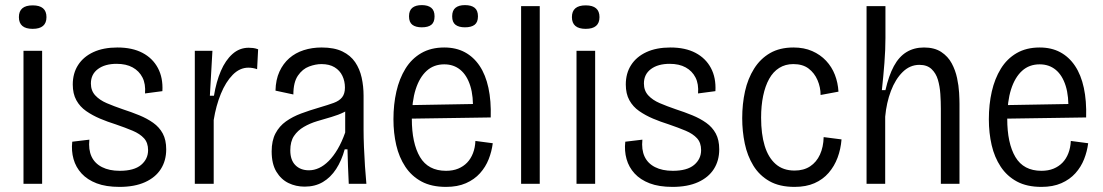

<svg xmlns="http://www.w3.org/2000/svg" viewBox="-20 -720 4321 752"><path d="M72 0V-521H145V0ZM108 -607Q81 -607 67.5 -618.5Q54 -630 54 -653Q54 -676 67.5 -687.5Q81 -699 108 -699Q135 -699 148.5 -687.5Q162 -676 162 -653Q162 -630 148.5 -618.5Q135 -607 108 -607Z M448 12Q395 12 358.5 -2Q322 -16 299.5 -40.5Q277 -65 268 -97Q259 -129 263 -165L330 -173Q326 -134 338.5 -107Q351 -80 379.5 -65.5Q408 -51 449 -51Q505 -51 532.5 -74Q560 -97 560 -132Q560 -161 544 -178.5Q528 -196 499.5 -208Q471 -220 433 -233Q401 -243 371.5 -255.5Q342 -268 317.5 -285Q293 -302 279 -327.5Q265 -353 265 -389Q265 -433 286 -465.5Q307 -498 346 -516Q385 -534 440 -534Q498 -534 538 -513Q578 -492 598.5 -453.5Q619 -415 616 -363L548 -354Q551 -391 538 -416.5Q525 -442 499.5 -456Q474 -470 437 -470Q391 -470 363.5 -449.5Q336 -429 336 -393Q336 -365 353 -346.5Q370 -328 398 -316Q426 -304 461 -292Q495 -281 525.5 -268.5Q556 -256 580 -239Q604 -222 617.5 -197Q631 -172 631 -135Q631 -91 610 -58Q589 -25 548 -6.5Q507 12 448 12Z M743 0V-310V-521H812L802 -345H818Q827 -400 845 -442Q863 -484 890.5 -508.5Q918 -533 954 -533Q962 -533 971 -532Q980 -531 991 -527L987 -449Q979 -452 970 -453.5Q961 -455 953 -455Q919 -455 891.5 -427Q864 -399 845 -352.5Q826 -306 817 -250V0Z M1173 11Q1139 11 1110 -3Q1081 -17 1062.5 -47.5Q1044 -78 1044 -127Q1044 -169 1059 -197.5Q1074 -226 1100 -244.5Q1126 -263 1159.5 -275.5Q1193 -288 1231 -299Q1265 -309 1287 -317Q1309 -325 1320 -339Q1331 -353 1331 -377Q1331 -402 1321 -423Q1311 -444 1290.5 -456.5Q1270 -469 1239 -469Q1216 -469 1190.5 -459.5Q1165 -450 1147 -424Q1129 -398 1129 -350L1059 -365Q1060 -408 1074.5 -439.5Q1089 -471 1113 -492Q1137 -513 1169.5 -523.5Q1202 -534 1240 -534Q1289 -534 1321 -518.5Q1353 -503 1371 -476.5Q1389 -450 1396.5 -416Q1404 -382 1404 -345V-211Q1404 -182 1405.5 -144.5Q1407 -107 1409.5 -69Q1412 -31 1415 0H1346Q1344 -34 1343 -68Q1342 -102 1341 -135H1330Q1318 -91 1296.5 -58Q1275 -25 1244.5 -7Q1214 11 1173 11ZM1190 -53Q1210 -53 1229.5 -62Q1249 -71 1267.5 -89.5Q1286 -108 1302.5 -136Q1319 -164 1332 -201V-303L1360 -310Q1350 -292 1328 -281Q1306 -270 1278.5 -262Q1251 -254 1222.5 -245.5Q1194 -237 1170 -223Q1146 -209 1131.5 -187.5Q1117 -166 1117 -131Q1117 -93 1137 -73Q1157 -53 1190 -53Z M1727 12Q1670 12 1631 -9Q1592 -30 1567.5 -67Q1543 -104 1532 -151.5Q1521 -199 1521 -253Q1521 -311 1532.5 -361.5Q1544 -412 1568 -451Q1592 -490 1630 -512Q1668 -534 1720 -534Q1766 -534 1800.5 -515.5Q1835 -497 1858.5 -462Q1882 -427 1893 -376Q1904 -325 1902 -260L1569 -255V-308L1854 -313L1832 -282Q1835 -342 1822 -383.5Q1809 -425 1783 -446.5Q1757 -468 1720 -468Q1679 -468 1651 -442.5Q1623 -417 1608 -370Q1593 -323 1593 -255Q1593 -159 1625 -105Q1657 -51 1727 -51Q1754 -51 1774.5 -59.5Q1795 -68 1809.5 -83Q1824 -98 1832.5 -120Q1841 -142 1842 -168L1910 -159Q1906 -127 1894 -96.5Q1882 -66 1860 -41.5Q1838 -17 1805 -2.5Q1772 12 1727 12ZM1801 -613Q1777 -613 1764 -623Q1751 -633 1751 -656Q1751 -679 1764 -689.5Q1777 -700 1801 -700Q1826 -700 1839 -689.5Q1852 -679 1852 -656Q1852 -633 1839 -623Q1826 -613 1801 -613ZM1632 -613Q1608 -613 1595 -623Q1582 -633 1582 -656Q1582 -679 1595 -689.5Q1608 -700 1632 -700Q1656 -700 1669 -689.5Q1682 -679 1682 -656Q1682 -633 1669.5 -623Q1657 -613 1632 -613Z M2021 0V-696H2094V0Z M2238 0V-521H2311V0ZM2274 -607Q2247 -607 2233.5 -618.5Q2220 -630 2220 -653Q2220 -676 2233.5 -687.5Q2247 -699 2274 -699Q2301 -699 2314.5 -687.5Q2328 -676 2328 -653Q2328 -630 2314.5 -618.5Q2301 -607 2274 -607Z M2614 12Q2561 12 2524.5 -2Q2488 -16 2465.5 -40.5Q2443 -65 2434 -97Q2425 -129 2429 -165L2496 -173Q2492 -134 2504.5 -107Q2517 -80 2545.5 -65.5Q2574 -51 2615 -51Q2671 -51 2698.5 -74Q2726 -97 2726 -132Q2726 -161 2710 -178.5Q2694 -196 2665.5 -208Q2637 -220 2599 -233Q2567 -243 2537.5 -255.5Q2508 -268 2483.5 -285Q2459 -302 2445 -327.5Q2431 -353 2431 -389Q2431 -433 2452 -465.5Q2473 -498 2512 -516Q2551 -534 2606 -534Q2664 -534 2704 -513Q2744 -492 2764.5 -453.5Q2785 -415 2782 -363L2714 -354Q2717 -391 2704 -416.5Q2691 -442 2665.5 -456Q2640 -470 2603 -470Q2557 -470 2529.5 -449.5Q2502 -429 2502 -393Q2502 -365 2519 -346.5Q2536 -328 2564 -316Q2592 -304 2627 -292Q2661 -281 2691.5 -268.5Q2722 -256 2746 -239Q2770 -222 2783.5 -197Q2797 -172 2797 -135Q2797 -91 2776 -58Q2755 -25 2714 -6.5Q2673 12 2614 12Z M3092 12Q3033 12 2993.5 -10.5Q2954 -33 2930.5 -71.5Q2907 -110 2897 -158Q2887 -206 2887 -257Q2887 -313 2898 -362.5Q2909 -412 2933.5 -451Q2958 -490 2996 -512Q3034 -534 3088 -534Q3129 -534 3161 -520Q3193 -506 3215.5 -482Q3238 -458 3250 -427Q3262 -396 3264 -361L3194 -348Q3194 -378 3182 -406Q3170 -434 3147 -451.5Q3124 -469 3087 -469Q3056 -469 3032 -454Q3008 -439 2992.5 -411Q2977 -383 2969 -344.5Q2961 -306 2961 -259Q2961 -195 2975 -149Q2989 -103 3018 -77.5Q3047 -52 3092 -52Q3128 -52 3153 -68.5Q3178 -85 3191.5 -114.5Q3205 -144 3206 -183L3276 -174Q3273 -136 3260.5 -102.5Q3248 -69 3225.5 -43Q3203 -17 3170 -2.5Q3137 12 3092 12Z M3374 0V-326V-696H3448V-571Q3448 -549 3447 -524.5Q3446 -500 3444 -474Q3442 -448 3439.5 -421.5Q3437 -395 3434 -367H3448Q3461 -424 3481 -461Q3501 -498 3530.5 -516Q3560 -534 3599 -534Q3640 -534 3666.5 -516.5Q3693 -499 3707.5 -472Q3722 -445 3728.5 -414.5Q3735 -384 3736.5 -357Q3738 -330 3738 -313V0H3665V-294Q3665 -322 3663 -352Q3661 -382 3653.5 -407.5Q3646 -433 3628.5 -449.5Q3611 -466 3581 -466Q3544 -466 3515.5 -438Q3487 -410 3469.5 -364Q3452 -318 3447 -263V0Z M4059 12Q4002 12 3963 -9Q3924 -30 3899.5 -67Q3875 -104 3864 -151.5Q3853 -199 3853 -253Q3853 -311 3864.5 -361.5Q3876 -412 3900 -451Q3924 -490 3962 -512Q4000 -534 4052 -534Q4098 -534 4132.5 -515.5Q4167 -497 4190.5 -462Q4214 -427 4225 -376Q4236 -325 4234 -260L3901 -255V-308L4186 -313L4164 -282Q4167 -342 4154 -383.5Q4141 -425 4115 -446.5Q4089 -468 4052 -468Q4011 -468 3983 -442.5Q3955 -417 3940 -370Q3925 -323 3925 -255Q3925 -159 3957 -105Q3989 -51 4059 -51Q4086 -51 4106.5 -59.5Q4127 -68 4141.5 -83Q4156 -98 4164.5 -120Q4173 -142 4174 -168L4242 -159Q4238 -127 4226 -96.5Q4214 -66 4192 -41.5Q4170 -17 4137 -2.5Q4104 12 4059 12Z"/></svg>

Font: Bricolage Grotesque SemiCondensed Light
Style: Regular
Weight: 300
Width: 4
Designer: Mathieu Triay
Foundry: Atelier Triay
Version: Version 1.000;gftools[0.9.30]